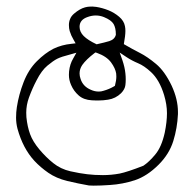

<svg xmlns="http://www.w3.org/2000/svg" viewBox="-20 -297 566 589"><path d="M276.4 -161.1Q249.5 -173.8 236.8 -186.5Q224.1 -199.2 224.1 -214.8Q224.1 -236.8 249.5 -245.1Q261.7 -249.5 273.9 -249.5Q286.6 -249.5 298.8 -244.6Q321.3 -235.4 328.4 -223.4Q335.4 -211.4 335.4 -191.4V-190.4Q332 -176.3 315.4 -170.9Q302.7 -167 276.4 -161.1ZM283.2 -16.1Q270.5 -16.1 258.8 -21.5Q234.4 -31.7 227.1 -55.2Q224.1 -63.5 224.1 -71.8Q224.1 -85.4 232.4 -97.7Q244.1 -114.3 269.5 -133.8L272.9 -136.2L277.3 -134.8Q307.1 -124 320.6 -105.7Q334 -87.4 336.4 -71.3Q336.9 -66.9 336.9 -62Q336.9 -50.3 332.5 -33.7L329.1 -31.7Q314.9 -23.4 297.9 -18.6Q290.5 -16.1 283.2 -16.1ZM196.3 228.5Q166 221.7 143.1 203.1Q121.1 185.5 100.8 161.4Q80.6 137.2 72.3 114.5Q64 91.8 61 62.5Q60.5 55.7 60.5 48.8Q60.5 25.4 68.8 2.4Q79.1 -25.9 92.3 -50.8Q107.4 -80.6 125.5 -95.7Q143.1 -110.4 155.5 -116.7Q168 -123 195.3 -129.9L214.4 -135.3L204.6 -117.7Q194.3 -100.6 191.9 -78.1Q191.4 -72.8 191.4 -67.4Q191.4 -51.3 198.2 -36.1Q206.1 -17.6 221.7 -3.9Q236.8 9.3 261.7 10.7Q269.5 11.2 273.9 11.2Q278.3 11.2 283.2 11.2Q296.4 11.2 311.5 8.8Q334.5 5.4 351.6 -11.2Q363.3 -23.4 364.7 -36.1Q365.7 -44.4 365.7 -53.5Q365.7 -62.5 364.7 -71.8Q362.8 -90.8 355.5 -112.3L347.2 -135.7L367.7 -122.1Q384.8 -110.8 403.6 -103Q422.4 -95.2 442.9 -76.2Q469.2 -52.2 483.4 -5.4Q492.2 23.9 492.2 50.3Q492.2 76.7 485.4 109.9Q475.6 154.3 456.1 177.2Q437.5 199.7 419.9 211.4Q371.1 230.5 347.2 235.4Q321.3 240.2 295.7 240.2Q270 240.2 247.6 237.5Q225.1 234.9 196.3 228.5ZM252.9 272Q259.8 272.5 267.1 272.5Q289.6 272.5 317.4 270.5Q356 268.1 393.6 255.9Q431.6 243.2 466.8 208Q499 175.8 511.5 136Q523.9 96.2 525.9 53.2Q525.9 49.8 525.9 46.4Q525.9 7.8 506.8 -33.7Q485.4 -78.6 458.7 -100.8Q432.1 -123 409.4 -134.5Q386.7 -146 359.9 -161.6Q364.7 -188 364.7 -202.1Q364.7 -210.4 363.3 -216.8Q360.4 -232.9 345.5 -245.6Q330.6 -258.3 312.3 -265.6Q293.9 -272.9 274.9 -275.9Q267.6 -276.9 263.2 -276.9Q258.8 -276.9 253.7 -276.6Q248.5 -276.4 240.7 -274.4Q224.6 -270 207.5 -255.4Q198.7 -248 195.3 -239.3Q191.4 -230.5 191.4 -220.2Q191.4 -210 193.8 -201.7Q198.2 -187.5 205.6 -175.3L211.9 -164.1L199.2 -162.6Q169.4 -159.7 144 -147.5Q118.2 -134.3 92.8 -108.9Q67.4 -83.5 52.5 -45.2Q37.6 -6.8 31.7 31.7Q29.3 46.9 29.3 64Q29.3 81.1 33.7 98.1Q50.3 158.2 85.4 196.3Q104 216.3 128.4 233.2Q152.8 250 186 258.1Q219.2 266.1 252.9 272Z"/></svg>

Font: NaikaiFont
Style: Light
Weight: 300
Version: Version 1.89